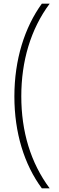

<svg xmlns="http://www.w3.org/2000/svg" viewBox="-20 -819 324 1055"><path d="M59 -289C59 -90 113 85 210 216H253C148 75 97 -97 97 -290C97 -482 148 -658 253 -799H210C115 -668 59 -491 59 -289Z"/></svg>

Font: Noto Sans Sinhala ExtraLight
Style: Regular
Weight: 200
Designer: Jelle Bosma - Monotype Design Team
Foundry: Monotype Imaging Inc.
Version: Version 2.006